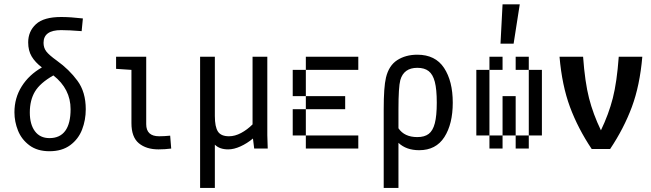

<svg xmlns="http://www.w3.org/2000/svg" viewBox="-20 -708 3102 915"><path d="M388.7 -187.5Q388.7 -135.7 371.1 -90.3Q353.5 -44.9 314.5 -16.1Q275.4 12.7 215.8 12.7Q158.2 12.7 120.6 -15.1Q83 -43 65.9 -85.4Q48.8 -127.9 48.8 -172.9Q48.8 -241.2 83.5 -296.4Q118.2 -351.6 179.7 -386.7Q147.5 -411.1 130.9 -439Q114.3 -466.8 114.3 -505.9Q114.3 -558.6 151.4 -592.8Q188.5 -627 271.5 -627Q315.4 -627 375 -620.1L369.1 -559.6Q307.6 -564.5 271.5 -564.5Q187.5 -564.5 187.5 -503.9Q187.5 -480.5 200.2 -463.4Q212.9 -446.3 251 -418.9Q309.6 -377 349.1 -323.2Q388.7 -269.5 388.7 -187.5ZM316.4 -187.5Q316.4 -284.2 234.4 -348.6Q170.9 -312.5 146.5 -271.5Q122.1 -230.5 122.1 -171.9Q122.1 -115.2 146.5 -82.5Q170.9 -49.8 215.8 -49.8Q265.6 -49.8 291 -84.5Q316.4 -119.1 316.4 -187.5Z M676.8 -116.2Q676.8 -58.6 738.3 -58.6Q761.7 -58.6 791 -61.5L795.9 0Q765.6 3.9 735.4 3.9Q676.8 3.9 641.6 -25.4Q606.4 -54.7 606.4 -121.1V-375L533.2 -379.9V-437.5H676.8Z M1191.4 0 1185.5 -47.9Q1157.2 -24.4 1126 -10.3Q1094.7 3.9 1067.4 3.9Q1026.4 3.9 1003.9 -18.6V187.5H933.6V-437.5H1003.9V-155.3Q1003.9 -103.5 1018.6 -81.1Q1033.2 -58.6 1071.3 -58.6Q1099.6 -58.6 1128.9 -74.2Q1158.2 -89.8 1183.6 -115.2V-437.5H1253.9V-63.5L1255.9 0Z M1437.5 -375V-437.5H1687.5V-375ZM1437.5 -375V-250H1375V-375ZM1437.5 -187.5V-250H1625V-187.5ZM1375 -187.5H1437.5V-62.5H1375ZM1437.5 0V-62.5H1687.5V0Z M2137.7 -218.8Q2137.7 -117.2 2097.7 -54.7Q2057.6 7.8 1977.5 7.8Q1916 7.8 1878.9 -27.3V187.5H1808.6V-187.5Q1808.6 -293 1819.3 -337.9Q1833 -395.5 1873 -421.4Q1913.1 -447.3 1968.8 -447.3Q2054.7 -447.3 2096.2 -384.3Q2137.7 -321.3 2137.7 -218.8ZM2061.5 -218.8Q2061.5 -282.2 2052.2 -317.9Q2043 -353.5 2022.9 -369.1Q2002.9 -384.8 1968.8 -384.8Q1904.3 -384.8 1887.7 -326.2Q1878.9 -293 1878.9 -187.5V-96.7Q1907.2 -54.7 1968.8 -54.7Q2002.9 -54.7 2022.9 -69.8Q2043 -85 2052.2 -120.6Q2061.5 -156.2 2061.5 -218.8Z M2375 -437.5V-375H2312.5V-437.5ZM2437.5 -437.5H2500V-375H2437.5ZM2312.5 -62.5H2250V-375H2312.5ZM2500 -375H2562.5V-62.5H2500ZM2437.5 -62.5H2375V-250H2437.5ZM2312.5 0V-62.5H2375V0ZM2437.5 0V-62.5H2500V0ZM2457 -687.5 2427.7 -500H2365.2L2375 -687.5Z M3041 -437.5Q3029.3 -300.8 2991.2 -198.2Q2953.1 -95.7 2887.7 2H2799.8Q2734.4 -95.7 2696.3 -198.2Q2658.2 -300.8 2646.5 -437.5H2758.8Q2767.6 -316.4 2787.1 -240.2Q2806.6 -164.1 2843.8 -86.9Q2880.9 -164.1 2900.4 -240.2Q2919.9 -316.4 2928.7 -437.5Z"/></svg>

Font: Sudo
Style: Bold
Weight: 700
Monospace: yes
Designer: Jens Kutilek
Foundry: Jens Kutilek
Version: Version 0.040